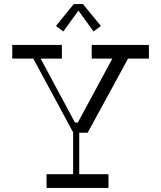

<svg xmlns="http://www.w3.org/2000/svg" viewBox="-20 -920 789 940"><path d="M364 -868 438 -766 474 -793 386 -900H341L254 -793L290 -766ZM409 -270 607 -633H709V-700H429V-633H530L361 -320H347L179 -633H283V-700H40V-633H143L338 -272V-67H208V0H511V-67H368V-270Z"/></svg>

Font: Space Cowgirl Light
Style: Regular
Weight: 300
Designer: Valery Marier
Foundry: Valery Marier
Version: Version 1.000;hotconv 1.0.109;makeotfexe 2.5.65596